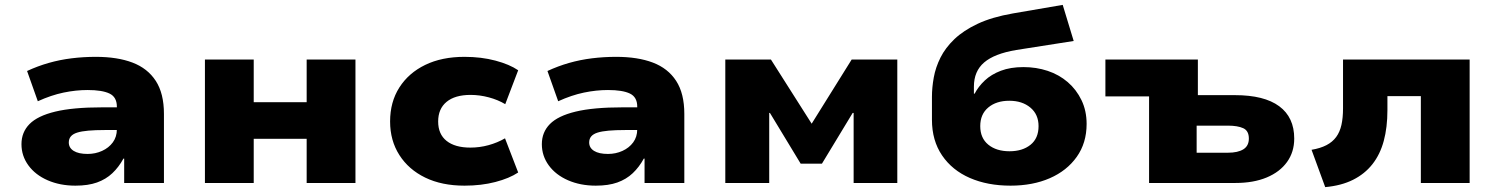

<svg xmlns="http://www.w3.org/2000/svg" viewBox="-20 -750 6128 787"><path d="M289 11Q226 11 175.5 -11Q125 -33 96.5 -72Q68 -111 68 -159Q68 -208 101 -241.5Q134 -275 206.5 -292.5Q279 -310 398 -310H483V-217H409Q370 -217 342 -214.5Q314 -212 296.5 -206.5Q279 -201 270.5 -191Q262 -181 262 -166Q262 -144 282 -131.5Q302 -119 339 -119Q371 -119 398.5 -131.5Q426 -144 442.5 -166.5Q459 -189 459 -220V-313Q459 -352 429 -366.5Q399 -381 339 -381Q291 -381 240.5 -370.5Q190 -360 135 -335L91 -459Q134 -479 179.5 -492Q225 -505 273.5 -511Q322 -517 373 -517Q461 -517 523 -493.5Q585 -470 618.5 -418.5Q652 -367 652 -283V0H489V-100H486Q467 -65 440.5 -40Q414 -15 377.5 -2Q341 11 289 11Z M820 0V-506H1020V-331H1237V-506H1437V0H1237V-181H1020V0Z M1884 11Q1791 11 1723 -22Q1655 -55 1617 -114.5Q1579 -174 1579 -252Q1579 -332 1617 -391.5Q1655 -451 1723 -484Q1791 -517 1884 -517Q1953 -517 2011 -501.5Q2069 -486 2104 -462L2051 -323Q2021 -341 1983.5 -351Q1946 -361 1909 -361Q1845 -361 1810.5 -332.5Q1776 -304 1776 -252Q1776 -200 1810.5 -172.5Q1845 -145 1908 -145Q1946 -145 1982.5 -155Q2019 -165 2050 -183L2104 -43Q2068 -19 2010.5 -4Q1953 11 1884 11Z M2422 11Q2359 11 2308.5 -11Q2258 -33 2229.5 -72Q2201 -111 2201 -159Q2201 -208 2234 -241.5Q2267 -275 2339.5 -292.5Q2412 -310 2531 -310H2616V-217H2542Q2503 -217 2475 -214.5Q2447 -212 2429.5 -206.5Q2412 -201 2403.5 -191Q2395 -181 2395 -166Q2395 -144 2415 -131.5Q2435 -119 2472 -119Q2504 -119 2531.5 -131.5Q2559 -144 2575.5 -166.5Q2592 -189 2592 -220V-313Q2592 -352 2562 -366.5Q2532 -381 2472 -381Q2424 -381 2373.5 -370.5Q2323 -360 2268 -335L2224 -459Q2267 -479 2312.5 -492Q2358 -505 2406.5 -511Q2455 -517 2506 -517Q2594 -517 2656 -493.5Q2718 -470 2751.5 -418.5Q2785 -367 2785 -283V0H2622V-100H2619Q2600 -65 2573.5 -40Q2547 -15 2510.5 -2Q2474 11 2422 11Z M2953 0V-506H3140L3307 -243L3471 -506H3658V0H3479V-287H3475L3349 -79H3262L3136 -287H3133V0Z M4122 11Q4028 11 3955.5 -20.5Q3883 -52 3841.5 -113Q3800 -174 3800 -259V-353Q3800 -391 3807.5 -432.5Q3815 -474 3835 -514Q3855 -554 3892 -589.5Q3929 -625 3987.5 -652.5Q4046 -680 4132 -695L4336 -730L4381 -582L4145 -545Q4056 -530 4014 -494Q3972 -458 3972 -395V-366H3975Q3990 -395 4016.5 -420Q4043 -445 4082.5 -460Q4122 -475 4175 -475Q4228 -475 4274.5 -459.5Q4321 -444 4356.5 -413.5Q4392 -383 4413 -339.5Q4434 -296 4434 -242Q4434 -164 4393.5 -107Q4353 -50 4283 -19.5Q4213 11 4122 11ZM4118 -130Q4171 -130 4204 -156.5Q4237 -183 4237 -233Q4237 -281 4203.5 -309Q4170 -337 4117 -337Q4064 -337 4031 -309.5Q3998 -282 3998 -233Q3998 -184 4031 -157Q4064 -130 4118 -130Z M4690 0V-355H4511V-506H4890V-360H5042Q5162 -360 5223.5 -314.5Q5285 -269 5285 -182Q5285 -127 5255.5 -86Q5226 -45 5172 -22.5Q5118 0 5044 0ZM4885 -124H5013Q5054 -124 5076.5 -138Q5099 -152 5099 -182Q5099 -214 5076 -224.5Q5053 -235 5013 -235H4885Z M5412 17 5356 -136Q5392 -142 5417 -155Q5442 -168 5457 -188.5Q5472 -209 5478.5 -238Q5485 -267 5485 -306V-506H6004V0H5804V-356H5667V-299Q5667 -228 5652 -172.5Q5637 -117 5605.5 -77Q5574 -37 5526 -13Q5478 11 5412 17Z"/></svg>

Font: Nunito Sans 7pt SemiExpanded Black
Style: Regular
Weight: 900
Width: 6
Designer: Vernon Adams
Foundry: Vernon Adams
Version: Version 3.101;gftools[0.9.27]